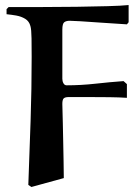

<svg xmlns="http://www.w3.org/2000/svg" viewBox="-20 -726 549 758"><path d="M231.9 -22.9 104 12.2 91.8 3.9Q96.7 -123 100.8 -249Q105 -375 105 -501Q105 -539.1 104.5 -574.5Q104 -609.9 100.1 -623Q95.2 -642.1 79.6 -651.6Q64 -661.1 44.4 -664.6Q24.9 -668 5.9 -669.9V-689.9L14.2 -698.2Q74.2 -698.2 144.5 -698.2Q214.8 -698.2 283 -699.2Q351.1 -700.2 405.5 -701.7Q460 -703.1 487.8 -706.1V-638.2L481 -629.9Q429.2 -632.8 380.1 -636.5Q331.1 -640.1 297.1 -642.1Q263.2 -644 254.9 -644Q241.7 -644 233.9 -638.4Q226.1 -632.8 226.1 -608.9V-415Q226.1 -405.3 230.5 -397.2Q234.9 -389.2 243.2 -389.2Q299.3 -389.2 356.2 -395.5Q413.1 -401.9 467.8 -405.8L481 -394V-339.8Q452.1 -341.8 412.6 -342.3Q373 -342.8 331.1 -342.8Q289.1 -342.8 251 -342.8Q237.8 -342.8 231.9 -337.9Q226.1 -333 226.1 -315.9Q226.1 -315.9 226.6 -294.9Q227.1 -273.9 228 -240.5Q229 -207 229.5 -168Q230 -128.9 231 -90.3Q231.9 -51.8 231.9 -22.9Z"/></svg>

Font: Aref Ruqaa
Style: Bold
Weight: 700
Designer: Abdullah Aref
Version: Version 1.002